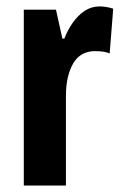

<svg xmlns="http://www.w3.org/2000/svg" viewBox="-20 -577 380 597"><path d="M289 -557Q299 -557 309 -555.5Q319 -554 332 -550L321 -411Q311 -415 300 -416.5Q289 -418 275 -418Q253 -418 236 -408.5Q219 -399 208 -380.5Q197 -362 191 -336.5Q185 -311 185 -279V0H54V-547H154L174 -457H180Q190 -483 206 -506Q222 -529 243 -543Q264 -557 289 -557Z"/></svg>

Font: Noto Sans Display ExtraCondensed
Style: Bold
Weight: 700
Width: 2
Designer: Monotype Design Team
Foundry: Monotype Imaging Inc.
Version: Version 2.003